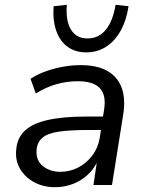

<svg xmlns="http://www.w3.org/2000/svg" viewBox="-20 -770 605 799"><path d="M209 9Q162 9 124.5 -10.5Q87 -30 65.5 -64Q44 -98 47 -142Q50 -194 82 -225Q114 -256 178 -270.5Q242 -285 339 -285H421L412 -229H346Q270 -229 223.5 -222Q177 -215 155.5 -196Q134 -177 132 -143Q130 -101 159.5 -78Q189 -55 231 -55Q270 -55 304.5 -72.5Q339 -90 363.5 -122Q388 -154 395 -196L413 -313Q423 -373 396 -402.5Q369 -432 304 -432Q259 -432 216 -420Q173 -408 129 -381L107 -442Q134 -460 168.5 -472.5Q203 -485 240.5 -492Q278 -499 315 -499Q384 -499 426.5 -475Q469 -451 486 -405.5Q503 -360 493 -295L446 0H369L385 -109H390Q375 -71 347 -44.5Q319 -18 283.5 -4.5Q248 9 209 9ZM339 -552Q293 -552 261 -575.5Q229 -599 214 -642Q199 -685 203 -744L258 -750Q253 -683 275.5 -646.5Q298 -610 344 -610Q391 -610 420.5 -646.5Q450 -683 461 -750L515 -744Q506 -685 482 -642Q458 -599 421.5 -575.5Q385 -552 339 -552Z"/></svg>

Font: Nunito Sans 10pt
Style: Italic
Weight: 400
Italic angle: -9°
Designer: Vernon Adams
Foundry: Vernon Adams
Version: Version 3.101;gftools[0.9.27]